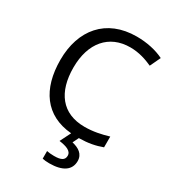

<svg xmlns="http://www.w3.org/2000/svg" viewBox="-226 -845 1084 1205"><g transform="rotate(30 316.0 -242.0)"><path d="M473 139C473 88 434 64 386 53L407 10C476 9 524 -1 573 -19V-97C519 -81 464 -69 402 -69C238 -69 156 -180 156 -357C156 -536 250 -645 403 -645C467 -645 521 -626 565 -606L601 -682C547 -709 477 -724 404 -724C183 -724 61 -574 61 -358C61 -147 157 -8 350 8L311 86C362 93 402 106 402 141C402 174 376 185 328 185C309 185 287 183 275 180V235C286 238 305 240 325 240C423 240 473 203 473 139Z"/></g></svg>

Font: Noto Sans Syriac Western
Style: Regular
Weight: 400
Designer: Patrick Giasson and the Monotype Design Team
Foundry: Monotype Imaging Inc.
Version: Version 3.000